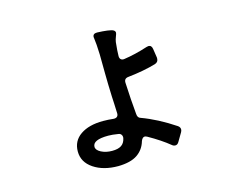

<svg xmlns="http://www.w3.org/2000/svg" viewBox="-94 -780 1188 953"><g transform="rotate(-15 500.0 -303.0)"><path d="M752 -65Q752 -58 748 -51L722 -7Q715 5 704 5Q695 5 688 -1Q644 -37 580 -73Q572 -77 568 -77Q556 -77 549 -59Q537 -17 502.5 6.5Q468 30 404 31Q328 31 278 -2.5Q228 -36 228 -91Q228 -145 271.5 -175Q315 -205 388 -205Q415 -205 441 -202Q453 -201 459.5 -206.5Q466 -212 466 -223Q466 -239 464 -273Q462 -299 462 -312Q461 -337 460 -373.5Q459 -410 459 -430Q459 -492 458 -528Q456 -586 452 -611Q451 -614 451 -619Q451 -637 473 -637Q503 -636 525.5 -633Q548 -630 556 -625Q564 -620 564 -612Q564 -607 558.5 -593.5Q553 -580 551 -567Q546 -520 546 -496Q546 -484 553 -478.5Q560 -473 571 -475Q627 -483 692 -504Q700 -506 702 -506Q718 -506 721 -486Q724 -469 728 -440V-435Q728 -417 710 -411Q649 -393 567 -384Q543 -382 545 -358Q549 -271 556 -197Q557 -176 572 -172Q654 -142 741 -84Q752 -76 752 -65ZM463 -95Q464 -98 464 -102Q464 -110 459 -116Q454 -122 445 -123Q415 -128 394 -128Q314 -128 314 -92Q314 -75 338 -62.5Q362 -50 394 -50Q425 -50 441.5 -61Q458 -72 463 -95Z"/></g></svg>

Font: Shippori Gothic B2 Bold
Style: Regular
Weight: 700
Designer: FONTDASU
Foundry: FONTDASU / Google Inc. / but / Adobe
Version: Version 1.130